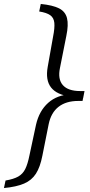

<svg xmlns="http://www.w3.org/2000/svg" viewBox="-69 -754 455 970"><path d="M355 -281 348 -244H326Q265 -244 227 -214.5Q189 -185 177 -127L145 33Q134 90 112.5 123.5Q91 157 52.5 173.5Q14 190 -49 196L-41 158Q0 151 23 138Q46 125 58.5 100Q71 75 80 30L113 -124Q129 -194 174.5 -234.5Q220 -275 291 -278ZM137 -734Q197 -728 229 -712Q261 -696 269.5 -662.5Q278 -629 266 -572L234 -411Q222 -354 248.5 -324Q275 -294 336 -294H358L351 -258L288 -266Q218 -275 189 -312Q160 -349 172 -416L199 -568Q208 -613 205.5 -638.5Q203 -664 185 -677Q167 -690 129 -696Z"/></svg>

Font: Piazzolla 24pt
Style: Italic
Weight: 400
Italic angle: -11.3°
Designer: Juan Pablo del Peral
Foundry: Huerta Tipografica
Version: Version 2.005